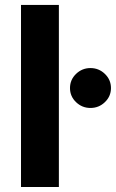

<svg xmlns="http://www.w3.org/2000/svg" viewBox="-20 -747 463 767"><path d="M215.2 -727.3V0H63.9V-727.3ZM341.3 -315.7Q307.9 -315.7 283.7 -339Q259.6 -362.2 259.6 -395.2Q259.6 -428.3 283.7 -451.7Q307.9 -475.1 341.3 -475.1Q375 -475.1 399.1 -451.7Q423.3 -428.3 423.3 -395.2Q423.3 -362.2 399.1 -339Q375 -315.7 341.3 -315.7Z"/></svg>

Font: Inter UI
Style: Bold
Weight: 700
Designer: Rasmus Andersson
Foundry: rsms
Version: 3.2;8d6f07862